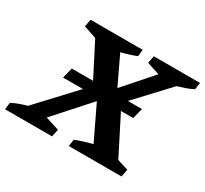

<svg xmlns="http://www.w3.org/2000/svg" viewBox="-171 -847 1112 1041"><g transform="rotate(30 385.0 -326.0)"><path d="M-37 0 -32 -43Q-9 -55 14.5 -63.5Q38 -72 61 -78L312 -347L193 -579L113 -606L122 -652H448L444 -610Q399 -592 349 -580L433 -404L588 -580L509 -606L518 -652H807L801 -609Q777 -597 753 -588.5Q729 -580 705 -573L492 -345L632 -69L701 -47L692 0H362L368 -43Q419 -63 473 -76L372 -287L181 -74L267 -47L257 0ZM166 -372H605.3L588.4 -306H149.2Z"/></g></svg>

Font: Piazzolla SC SemiBold
Style: Italic
Weight: 600
Italic angle: -11.3°
Designer: Juan Pablo del Peral
Foundry: Huerta Tipografica
Version: Version 1.330